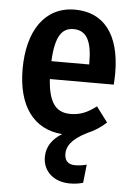

<svg xmlns="http://www.w3.org/2000/svg" viewBox="-54 -585 591 856"><g transform="rotate(5 241.0 -157.0)"><path d="M450 -277C450 -453 374 -544 247 -544C111 -544 37 -430 37 -260C37 -97 108 4 238 14C196 39 170 75 170 122C170 187 220 230 291 230C314 230 332 227 350 222L359 140C339 145 324 147 307 147C276 147 260 130 260 100C260 69 276 36 349 -1C381 -14 409 -33 433 -55L382 -123C343 -93 310 -79 267 -79C208 -79 169 -112 162 -226H448C449 -240 450 -260 450 -277ZM331 -306H162C167 -421 198 -457 248 -457C306 -457 331 -411 331 -313Z"/></g></svg>

Font: Fira Sans Condensed Medium
Style: Regular
Weight: 500
Width: 3
Designer: Carrois Corporate & Edenspiekermann AG
Foundry: Carrois Corporate GbR & Edenspiekermann AG
Version: Version 4.202;PS 004.202;hotconv 1.0.88;makeotf.lib2.5.64775